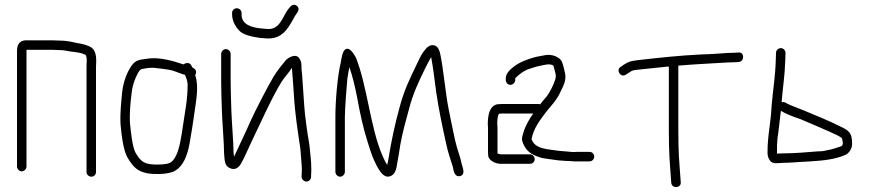

<svg xmlns="http://www.w3.org/2000/svg" viewBox="-20 -694 3576 790"><path d="M89 -9V-489H197C206.3 -489 215.3 -488.7 224 -488C240.9 -488 256.3 -484.7 270 -482C282.4 -480.9 335 -475.8 335 -462C336.3 -456 337 -450 337 -444C336.3 -436.7 336 -428.3 336 -419V14C336 24.6 345.4 33 356 33C366.6 33 375 24.6 375 14V-419C375 -428.3 375.3 -436.7 376 -444C376 -468.2 370.6 -487.6 357 -498C342.6 -507.6 317 -514.7 296 -517C275.8 -522 251.9 -527 227 -527C217 -527.7 207 -528 197 -528H96C63.9 -530.9 50 -514.5 50 -485V-9C50 1.3 59.4 11 69.5 11C79.6 11 89 1.3 89 -9Z M752 -347C752 -283 741.7 -238.8 733 -178C727.4 -139 718.8 -79.7 703 -51C687.8 -23.6 677.8 -18.2 633 -17C572.2 -15.4 559.7 -29.4 538 -65C524.9 -88.3 518.4 -150.3 515 -185C512.1 -230 517.1 -274.7 522 -314C525.4 -346.7 539.8 -382.2 553 -402C557 -406.7 560.3 -409.3 563 -410C576.8 -412.5 596.6 -416.3 614 -415C627.4 -414 675.5 -407.7 687 -404.5C703.5 -399.9 724.1 -390.2 741 -386C746.7 -373.3 750.8 -363 752 -347ZM735 -429C695.6 -442.1 635.5 -461.3 583 -452C553.5 -448.1 539.9 -447.4 523 -426C504.6 -401.5 487.7 -359.2 483 -318C479.1 -276.6 473.3 -227.8 476 -182C479.9 -139 487.6 -73.5 505 -45C532.7 1.8 557.3 23.7 634 22C664.7 21.3 687.2 16.7 701.5 8C733.4 -11.3 749.7 -51.5 759 -98C766.8 -140.5 774.8 -192.1 780.5 -233.5C786.7 -278.5 798.6 -338.1 784 -382C784 -382.7 783.7 -383.7 783 -385C793.5 -400.8 782 -411.5 771 -417L768 -423C762.3 -438.1 745.3 -436.8 735 -429Z M935 -641V-634C935 -604.3 953.8 -576.1 971 -562C983.9 -552.6 1007.2 -544.9 1026 -542L1050 -538C1058 -537.3 1066.3 -536.7 1075 -536C1139.5 -531 1164.5 -576 1187 -616C1191.7 -625.3 1195.7 -632 1199 -636C1206.3 -644.7 1214.5 -660 1201.5 -670C1187.6 -680.7 1175.7 -669.4 1169 -660C1143 -630.3 1134.2 -568.6 1077 -575L1055 -577C1016.3 -580.5 974 -592.4 974 -634V-641C974 -651.6 964.6 -660 954 -660C943.4 -660 935 -651.6 935 -641ZM890 -472V-360C890 -342.7 890.3 -323 891 -301L893 -237C894.4 -192.1 902 -103.3 902 -63C904.5 -32.5 903.4 -10 929 -1C945 5 958.7 -0.7 970 -18C985.7 -44.2 999.7 -79.3 1015 -111C1045.7 -174.6 1099.9 -295.8 1138 -356.5C1152.7 -379.9 1168.2 -393.6 1181 -415C1183.6 -376.5 1185.9 -362.1 1189 -308C1193.7 -221.9 1205.4 -154.9 1216 -81L1218 -55C1219.2 -38.5 1222 -12.3 1222 6C1221.3 15.3 1221 22.3 1221 27V34C1221 43.7 1231 53 1241 53C1251.1 53 1260 43.7 1260 34V27C1260 23 1260.3 16.3 1261 7C1261 -3 1260.7 -14.3 1260 -27C1256.2 -58.9 1255.7 -86.6 1250 -117C1244.5 -146.2 1239.2 -188.1 1235 -223C1231.1 -256.5 1225.9 -354.1 1223 -387C1221 -401.7 1220 -415.7 1220 -429C1220 -438.3 1216.7 -447.3 1210 -456C1195.4 -474.9 1164 -456 1155 -445C1136.9 -423.3 1121.5 -404.3 1105 -377.5C1085.9 -346.4 1027.5 -233.7 1011 -196C987.3 -141.7 965.1 -97.6 943 -49L941 -65C941 -105 933.4 -193.4 932 -238L930 -302C929.3 -324 929 -343.3 929 -360V-472C929 -482.3 919.6 -492 909.5 -492C899.4 -492 890 -482.3 890 -472Z M1399 13V-213C1399 -243 1406.3 -342.5 1409 -368C1411.9 -385.3 1413.6 -401.4 1418 -417C1431 -378 1440.1 -340.6 1449 -295C1462.1 -225.2 1472.4 -173.4 1493.5 -107C1510.6 -53.1 1513.6 -44.8 1530 -12C1539.8 4.7 1555.9 38 1582 32C1607.1 26.2 1611.2 1.3 1616 -32C1620 -52.7 1623.7 -74.7 1627 -98C1635.5 -146 1649.5 -197.1 1662 -242C1678.9 -309.6 1702.5 -357.2 1730 -414C1742.9 -440.6 1747.6 -446.2 1754 -459C1761.9 -419.7 1769 -356.8 1775 -313C1786.6 -236.9 1799.5 -176.9 1815 -106C1824 -63.5 1832.3 -43.6 1843 -8C1846.7 10.4 1850.4 34.9 1872.5 30.5C1895.7 25.9 1885 -1.5 1880 -18C1872.4 -56.1 1862.6 -72.6 1853 -115C1844.1 -154.6 1834 -204.9 1826 -245C1813.3 -306.5 1805.1 -406.9 1792 -469C1788.7 -488.3 1781.7 -500.7 1771 -506C1757.7 -511.3 1745 -507.3 1733 -494C1714.9 -473.6 1712.1 -465.3 1695.5 -431C1666.5 -371.1 1642.7 -323.1 1624 -252C1605.3 -184.6 1589.5 -111.6 1578 -38C1576.7 -29.3 1575 -22 1573 -16C1565.2 -27.7 1559.3 -40.4 1553 -55C1502.8 -172.2 1491.7 -338.7 1444 -458C1437.1 -468.3 1422.4 -498.5 1404.5 -492.5C1388.6 -487.2 1385.5 -455.1 1382 -436C1369.2 -384.9 1360 -281.9 1360 -213V13C1360 23.3 1369.4 33 1379.5 33C1389.6 33 1399 23.3 1399 13Z M2100 -365V-372C2117.1 -389.1 2135 -403.7 2162 -412L2188 -420C2196.7 -422 2204 -423.7 2210 -425C2224.9 -427.7 2240.3 -432.8 2256 -425C2258.7 -419 2260.7 -412.3 2262 -405C2265.8 -389.8 2269.5 -384.6 2265 -368C2259.1 -347.4 2242.2 -313.6 2230 -298C2219.8 -285.2 2210.8 -276.7 2203 -265C2200.3 -265.7 2198 -266 2196 -266H2045C2038.3 -266 2032 -265.7 2026 -265C1994.2 -258.2 1987 -220.5 1987 -182C1987.7 -177.3 1988 -171 1988 -163V-68C1988 -62 1988.3 -56.3 1989 -51C1992.8 -33.8 2017.6 -20 2040 -20H2161C2171.6 -20 2180 -28.4 2180 -39C2180 -49.6 2171.6 -59 2161 -59H2041C2039 -59 2034.7 -60 2028 -62C2028 -62.7 2027.7 -63 2027 -63V-163C2027 -171.7 2026.7 -179 2026 -185C2026 -195.8 2026.9 -218.9 2033 -225C2033 -225.7 2033.3 -226 2034 -226C2037.3 -226.7 2041 -227 2045 -227H2174C2158.3 -204.5 2143.3 -179.9 2134 -150C2126.5 -126.1 2124.4 -119.2 2136 -96C2150 -66.3 2176.6 -53.5 2210 -44C2225.9 -40.6 2261.6 -36.7 2279 -34L2307 -32C2315.7 -31.3 2323.7 -31 2331 -31C2339 -29.7 2346.3 -29.3 2353 -30H2406C2416.6 -30 2425 -39.4 2425 -50C2425 -60.6 2416.6 -69 2406 -69H2351C2337.5 -67.1 2323.5 -70 2309 -71L2283 -73C2233.3 -80.7 2181.3 -79.1 2167 -122C2175.6 -164.8 2199.4 -196.2 2221 -225.5C2242.8 -255 2269.3 -278 2286 -316C2297.5 -339 2311.1 -363.8 2305 -392C2301.9 -405.9 2297.4 -428 2292 -440C2284.2 -458.5 2251.2 -473 2223 -467C2207.6 -463.6 2195.3 -462.6 2178 -458C2147.2 -449.2 2117.4 -437.8 2095 -420.5C2080.7 -409.5 2061 -392.9 2061 -372V-365C2061 -354.4 2069.4 -345 2080 -345C2090.6 -345 2100 -354.4 2100 -365Z M2974 -437C2984.7 -437 2995.3 -437.3 3006 -438L3020 -439C3044.9 -442.1 3043.1 -481.1 3018 -478L3003 -477C2993 -476.3 2982.7 -476 2972 -476C2936.2 -473.9 2911.9 -471.1 2866 -470C2774.9 -465.7 2692.7 -456.4 2608 -447C2570.6 -441.8 2571.2 -442.5 2547 -428L2534 -419C2512.5 -406.7 2533.9 -371.9 2555 -387L2568 -395C2584.5 -406.5 2583.1 -404.4 2612 -408C2650 -412.2 2687.4 -416.2 2727 -420H2732V-160C2732 -61.4 2735.6 -30.1 2741 45L2742 59C2745.1 83.5 2784.2 80.2 2781 55L2780 42C2774.6 -33.3 2771 -62.2 2771 -160V-424C2829.4 -429.3 2917.1 -433.4 2974 -437Z M3193 -238C3213.9 -224.9 3246.2 -212.9 3273 -204C3311.1 -187.7 3384.8 -156.7 3424 -138C3434.7 -132.7 3441.3 -128.3 3444 -125C3446.7 -119.6 3447.2 -108.8 3448 -102C3448 -101.7 3444.6 -93 3443 -93C3435 -89.6 3408.2 -81.3 3399 -79L3379 -75C3366.7 -71.9 3358.4 -71 3342 -71C3298.4 -67.6 3250.1 -63 3204 -63C3196 -63 3187 -62.7 3177 -62V-66C3177 -94.4 3177 -103.4 3179 -125C3183.5 -151.7 3187.2 -191.4 3193 -238ZM3193 -496C3182.4 -496 3173 -487.6 3173 -477L3172 -446C3169.7 -375.5 3161.1 -330.2 3155 -260C3150.9 -178.9 3138 -140.2 3138 -65C3138 -53.7 3141.2 -43.3 3147.5 -34C3159.4 -16.5 3180.5 -24 3204 -24C3224.9 -24 3258.8 -26.9 3279 -28L3315 -30C3368.7 -33.2 3416.3 -38.6 3457 -56C3472 -61.8 3487.5 -82.8 3486 -104C3486 -146.2 3473.8 -156.2 3441 -172C3401.2 -192.8 3327.3 -223.1 3286.5 -240C3266.8 -248.2 3236.8 -258.6 3220 -267C3213.5 -271 3206.8 -276.6 3196 -273C3201 -337.5 3209 -379.6 3211 -445L3212 -476C3212 -486.6 3203.6 -496 3193 -496Z"/></svg>

Font: Just Breathe
Style: Regular
Weight: 400
Foundry: Cannot Into Space Fonts
Version: Version 0.72